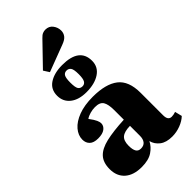

<svg xmlns="http://www.w3.org/2000/svg" viewBox="-317 -1137 1237 1237"><g transform="rotate(-45 301.5 -519.0)"><path d="M186 14Q112 14 71 -22.5Q30 -59 30 -123Q30 -183 60.5 -216Q91 -249 155 -264Q219 -279 320 -284V-371Q320 -424 305 -448.5Q290 -473 246 -473Q224 -473 200.5 -466.5Q177 -460 162 -449Q186 -417 193.5 -399.5Q201 -382 201 -371Q201 -347 180 -331Q159 -315 118 -315Q78 -315 59 -333.5Q40 -352 40 -382Q40 -421 69 -455Q98 -489 152.5 -509.5Q207 -530 283 -530Q400 -530 459.5 -484Q519 -438 519 -330V-125Q519 -79 552 -79Q569 -79 589 -86L601 -37Q577 -14 540 0Q503 14 464 14Q410 14 379 -10Q348 -34 339 -70Q322 -35 285.5 -10.5Q249 14 186 14ZM267 -74Q293 -74 306.5 -90.5Q320 -107 320 -137V-228Q268 -227 245.5 -208Q223 -189 223 -143Q223 -109 233 -91.5Q243 -74 267 -74ZM276 -579Q206 -579 165.5 -611Q125 -643 125 -697Q125 -755 170.5 -784.5Q216 -814 288 -814Q444 -814 444 -697Q444 -641 397.5 -610Q351 -579 276 -579ZM284 -624Q303 -624 312.5 -640Q322 -656 322 -697Q322 -741 311.5 -755Q301 -769 283 -769Q263 -769 254 -753.5Q245 -738 245 -697Q245 -653 254.5 -638.5Q264 -624 284 -624ZM200 -837 175 -876 320 -1026Q335 -1042 347.5 -1047Q360 -1052 372 -1052Q405 -1052 423 -1028Q441 -1004 441 -975Q441 -953 428 -935.5Q415 -918 382 -906Z"/></g></svg>

Font: Literata 36pt ExtraBold
Style: Regular
Weight: 800
Designer: Latin by Veronika Burian and Jose Scaglione. Greek by Irene Vlachou. Cyrillic by Vera Evstafieva.
Foundry: TypeTogether
Version: Version 3.002